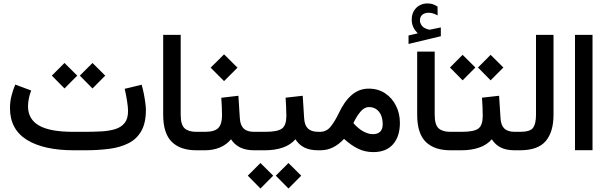

<svg xmlns="http://www.w3.org/2000/svg" viewBox="-20 -875 3533 1118"><path d="M476.1 0H410.2Q233.9 0 136 -61Q38.1 -122.1 38.1 -246.1Q38.1 -282.7 46.9 -317.1Q55.7 -351.6 68.8 -382.3L161.6 -348.1Q153.3 -327.1 148.2 -302.7Q143.1 -278.3 143.1 -254.9Q143.6 -180.7 207.3 -144Q271 -107.4 405.3 -107.4H472.7Q523.9 -107.4 569.6 -109.9Q615.2 -112.3 650.4 -123Q685.5 -133.8 705.6 -158.7Q725.6 -183.6 725.6 -228.5Q725.6 -250 720 -285.9Q714.4 -321.8 706.1 -357.9L804.7 -381.8Q812 -357.4 817.6 -328.6Q823.2 -299.8 826.4 -274.7Q829.6 -249.5 829.6 -235.8Q829.6 -158.7 802.7 -111.8Q775.9 -64.9 727.8 -40.8Q679.7 -16.6 615.5 -8.3Q551.3 0 476.1 0ZM444.8 -434.6 518.6 -508.3 592.8 -434.6 518.6 -359.9ZM281.7 -434.6 355.5 -508.3 429.7 -434.6 355.5 -359.9Z M1134.8 0H1122.6Q1029.8 0 980 -49.3Q930.2 -98.6 930.2 -207.5V-671.9H1032.2V-207Q1032.2 -148.4 1054.9 -127.9Q1077.6 -107.4 1122.6 -107.4H1134.8Z M1470.2 0H1458.5Q1366.7 0 1325.2 -64Q1298.8 -32.2 1260 -16.1Q1221.2 0 1174.3 0H1115.2V-107.4H1174.3Q1229.5 -107.4 1251.2 -129.9Q1272.9 -152.3 1272.9 -203.6Q1272.9 -228 1271.5 -254.4Q1270 -280.8 1268.6 -305.7L1368.2 -317.4L1376.5 -187Q1378.9 -146 1398.7 -126.7Q1418.5 -107.4 1459.5 -107.4H1470.2ZM1206.5 -481 1284.7 -558.6 1362.8 -481 1284.7 -402.8Z M1844.7 0H1833Q1784.2 0 1752.2 -16.1Q1720.2 -32.2 1700.2 -64Q1672.4 -31.7 1627.2 -15.9Q1582 0 1523.4 0H1450.7V-107.4H1524.4Q1595.7 -107.4 1621.3 -126Q1647 -144.5 1647.5 -198.7Q1647.5 -224.6 1646 -252.7Q1644.5 -280.8 1643.1 -306.2L1742.7 -317.4L1751 -186.5Q1753.4 -145.5 1773.2 -126.5Q1793 -107.4 1834 -107.4H1844.7ZM1585.9 147.9 1659.7 74.2 1733.9 147.9 1659.7 222.7ZM1422.9 147.9 1496.6 74.2 1570.8 147.9 1496.6 222.7Z M1983.4 -66.4Q1953.6 -34.2 1919.4 -17.1Q1885.3 0 1846.2 0H1825.2V-107.4H1843.8Q1882.3 -107.4 1907.2 -139.9Q1932.1 -172.4 1951.2 -212.9Q1984.9 -285.2 2028.1 -322Q2071.3 -358.9 2126.5 -358.9Q2182.1 -358.9 2222.9 -331.5Q2263.7 -304.2 2286.1 -258.8Q2308.6 -213.4 2308.6 -159.7Q2308.6 -80.6 2268.6 -34.9Q2228.5 10.7 2153.8 10.7Q2106 10.7 2065.2 -9Q2024.4 -28.8 1983.4 -66.4ZM2037.6 -158.2Q2066.9 -125 2096.2 -109.4Q2125.5 -93.8 2150.4 -93.8Q2208.5 -93.8 2208.5 -152.3Q2208.5 -197.8 2186.5 -224.6Q2164.6 -251.5 2128.4 -251.5Q2101.1 -251.5 2078.1 -223.6Q2055.2 -195.8 2037.6 -158.2Z M2412.6 -680.7Q2397 -696.3 2387.2 -715.8Q2377.4 -735.4 2377.4 -761.7Q2377.4 -780.8 2382.8 -795.9Q2388.2 -811 2397.5 -822.3Q2410.6 -838.4 2429.4 -846.7Q2448.2 -855 2468.3 -855Q2488.8 -855 2501.5 -850.1Q2514.2 -845.2 2527.8 -836.9L2528.3 -785.2Q2513.7 -793 2501.7 -796.9Q2489.7 -800.8 2475.1 -800.8Q2466.3 -800.8 2456.3 -798.1Q2446.3 -795.4 2438.5 -788.6Q2425.3 -776.9 2425.3 -755.4Q2425.8 -739.7 2436.3 -725.6Q2446.8 -711.4 2470.7 -704.6Q2473.1 -704.1 2475.6 -703.1Q2478 -702.1 2481 -702.1Q2483.4 -702.1 2485.4 -702.6L2546.9 -715.3V-664.1L2358.9 -619.1V-668.5ZM2613.3 0H2601.6Q2508.8 0 2459 -49.1Q2409.2 -98.1 2409.2 -207V-574.7H2511.2V-207Q2511.2 -148.4 2533.9 -127.9Q2556.6 -107.4 2601.6 -107.4H2613.3Z M2988.3 0H2976.6Q2927.7 0 2895.8 -16.1Q2863.8 -32.2 2843.8 -64Q2815.9 -31.7 2770.8 -15.9Q2725.6 0 2667 0H2594.2V-107.4H2668Q2739.3 -107.4 2764.9 -126Q2790.5 -144.5 2791 -198.7Q2791 -224.6 2789.6 -252.7Q2788.1 -280.8 2786.6 -306.2L2886.2 -317.4L2894.5 -186.5Q2897 -145.5 2916.7 -126.5Q2936.5 -107.4 2977.5 -107.4H2988.3ZM2763.2 -481.9 2836.9 -555.7 2911.1 -481.9 2836.9 -407.2ZM2600.1 -481.9 2673.8 -555.7 2748 -481.9 2673.8 -407.2Z M2968.8 0V-107.4H3008.3Q3067.9 -107.4 3084.5 -131.3Q3101.1 -155.3 3101.1 -206.5V-671.9H3203.1V-207Q3203.1 -106.9 3157.7 -53.5Q3112.3 0 3007.8 0Z M3328.1 -671.9H3430.2V-0.5H3328.1Z"/></svg>

Font: Vazir Medium
Style: Medium
Weight: 500
Designer: Saber Rastikerdar
Foundry: Saber Rastikerdar
Version: Version 30.0.0